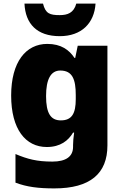

<svg xmlns="http://www.w3.org/2000/svg" viewBox="-20 -807 683 1067"><path d="M511 -787H404C390 -735 355 -723 312 -723C257 -723 233 -731 219 -787H116C121 -675 185 -606 312 -606C433 -606 504 -678 511 -787ZM243 -563C124 -563 42 -463 42 -276C42 -89 122 10 240 10C316 10 360 -26 386 -70H392C388 -43 386 -18 386 -1V9C386 62 348 91 271 91C184 91 133 77 66 49V208C129 232 193 240 282 240C482 240 577 157 577 1V-553H412L398 -485H394C365 -529 320 -563 243 -563ZM315 -415C383 -415 401 -365 401 -279V-256C401 -177 380 -138 318 -138C262 -138 236 -177 236 -273C236 -366 262 -415 315 -415Z"/></svg>

Font: Noto Sans Kannada Black
Style: Regular
Weight: 900
Designer: Jelle Bosma - Monotype Design Team
Foundry: Monotype Imaging Inc.
Version: Version 2.005